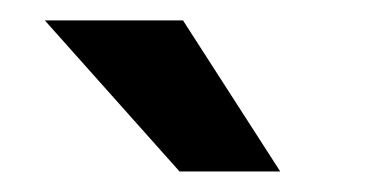

<svg xmlns="http://www.w3.org/2000/svg" viewBox="-20 -770 362 188"><path d="M254.4 -602.1 159.2 -750H23.9L155.8 -602.1Z"/></svg>

Font: Shabnam FD Medium
Style: Regular
Weight: 500
Foundry: DejaVu fonts team - Redesigned by Saber Rastikerdar - Based on Vazir font
Version: Version 5.00;October 20, 2019;FontCreator 12.0.0.2547 64-bit